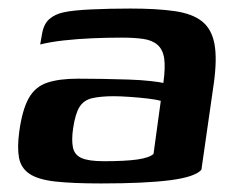

<svg xmlns="http://www.w3.org/2000/svg" viewBox="-20 -424 556 449"><path d="M216 5Q150 5 109.5 0.5Q69 -4 49 -17.5Q29 -31 24.5 -55Q20 -79 25 -116Q32 -167 47 -194Q62 -221 90 -230.5Q118 -240 162 -240Q188 -240 219 -239.5Q250 -239 280 -238Q310 -237 332 -234.5Q354 -232 362 -230Q367 -266 364 -287Q361 -308 348.5 -319Q336 -330 315 -333Q294 -336 264 -336Q230 -336 195.5 -334.5Q161 -333 129.5 -329.5Q98 -326 74 -320L78 -343Q82 -368 95.5 -379.5Q109 -391 128 -395Q150 -400 193.5 -402Q237 -404 285 -404Q347 -404 388.5 -398Q430 -392 452.5 -374Q475 -356 481.5 -321.5Q488 -287 480 -229L451 -27Q436 -10 377.5 -2.5Q319 5 216 5ZM223 -47Q273 -47 301 -51Q329 -55 339 -64L356 -188Q347 -191 326 -193.5Q305 -196 282.5 -197.5Q260 -199 246 -199Q216 -199 196 -194.5Q176 -190 166 -174Q156 -158 151 -124Q147 -97 150.5 -79.5Q154 -62 170.5 -54.5Q187 -47 223 -47Z"/></svg>

Font: Genos SemiBold
Style: Italic
Weight: 600
Italic angle: -8°
Version: Version 1.010